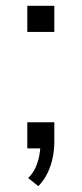

<svg xmlns="http://www.w3.org/2000/svg" viewBox="-20 -511 281 661"><path d="M112 130 77 102Q94 85 102.5 65.5Q111 46 115 26Q119 6 119 -11L136 0H74V-90H167V-22Q167 4 161.5 31.5Q156 59 144 84Q132 109 112 130ZM74 -401V-491H167V-401Z"/></svg>

Font: Nunito Sans 9pt Light
Style: Regular
Weight: 300
Version: Version 3.101;gftools[0.9.27]